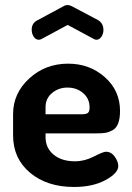

<svg xmlns="http://www.w3.org/2000/svg" viewBox="-20 -734 524 763"><path d="M32 -196V-281Q32 -363 96 -422Q160 -481 251 -481Q336 -481 396.5 -427.5Q457 -374 457 -293Q457 -263 449.5 -243.5Q442 -224 426.5 -216Q411 -208 398 -206Q385 -204 364 -204H161V-189Q161 -146 193 -119.5Q225 -93 278 -93Q316 -93 353 -112Q390 -131 401 -131Q422 -131 436 -111.5Q450 -92 450 -74Q450 -46 399.5 -18.5Q349 9 274 9Q167 9 99.5 -47.5Q32 -104 32 -196ZM106 -616Q106 -642 128 -653L232 -709Q240 -714 249 -714Q256 -714 266 -709L370 -654Q391 -641 391 -615Q391 -600 383 -588Q375 -576 363 -576Q358 -576 353 -579L249 -635L145 -579Q139 -576 134 -576Q122 -576 114 -588Q106 -600 106 -616ZM161 -280H307Q323 -280 329.5 -285.5Q336 -291 336 -307Q336 -342 310.5 -364Q285 -386 248 -386Q213 -386 187 -364.5Q161 -343 161 -308Z"/></svg>

Font: Terminal Dosis
Style: Bold
Weight: 700
Designer: EdgarTolentino, PabloImpallari, IginoMarini
Foundry: EdgarTolentino, PabloImpallari, IginoMarini
Version: Version 1.006